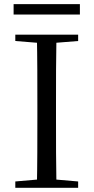

<svg xmlns="http://www.w3.org/2000/svg" viewBox="-20 -893 445 913"><path d="M44.7 -823.8H359.9V-873.3H44.7ZM52.8 0H351.6V-30.1L212.5 -42.1H190.9L52.8 -30.1ZM155.3 0H248.5C246.3 -111.5 246.3 -223.9 246.3 -337V-391.1C246.3 -504.5 246.3 -617.8 248.5 -728H155.3C157.7 -616.6 157.7 -504.3 157.7 -391.1V-336.8C157.7 -223.3 157.7 -110.8 155.3 0ZM52.8 -698 190.9 -686.9H212.5L351.6 -698V-728H52.8Z"/></svg>

Font: Source Han Serif TW VF
Style: Regular
Weight: 250
Designer: Ryoko NISHIZUKA 西塚涼子 (kana & ideographs); Frank Grießhammer (Latin, Greek & Cyrillic); Wenlong ZHANG 张文龙 (bopomofo); San
Foundry: Adobe
Version: Version 2.002;hotconv 1.1.0;makeotfexe 2.6.0